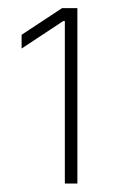

<svg xmlns="http://www.w3.org/2000/svg" viewBox="-20 -797 290 464"><path d="M136.7 -746.1H132.8L32.2 -679.7V-712.9L129.9 -777.3H167V-353.5H136.7Z"/></svg>

Font: Pretendard GOV Thin
Style: Regular
Weight: 100
Designer: Base glyphs from Inter by Rasmus Andersson; Hangeul glyphs from Noto Sans CJK(Source Han Sans) by Jang Soo-young and Kan
Foundry: Kil Hyung-jin
Version: Version 1.309